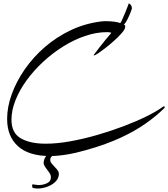

<svg xmlns="http://www.w3.org/2000/svg" viewBox="-20 -776 968 1105"><path d="M267 122Q146 122 83.5 65.5Q21 9 21 -92Q21 -160 47.5 -233.5Q74 -307 122.5 -377Q171 -447 238.5 -505.5Q306 -564 389 -603Q472 -642 566 -653Q572 -654 579 -654Q586 -654 593 -654Q616 -654 638.5 -651Q661 -648 672 -643Q677 -649 685 -667Q693 -685 701.5 -705.5Q710 -726 715.5 -741Q721 -756 721 -756Q726 -756 732.5 -748Q739 -740 739 -726Q739 -724 731.5 -705Q724 -686 713.5 -664.5Q703 -643 693 -635Q701 -631 701 -623Q701 -609 681 -586Q661 -563 634 -539Q607 -515 582.5 -496.5Q558 -478 549 -472Q527 -457 521 -457Q519 -457 519 -459Q519 -459 529 -472.5Q539 -486 555 -506.5Q571 -527 588.5 -548.5Q606 -570 621 -587Q613 -591 596 -591Q534 -591 469.5 -569Q405 -547 343.5 -508.5Q282 -470 228 -420Q174 -370 133 -313.5Q92 -257 69 -199Q46 -141 46 -87Q46 -11 99.5 20Q153 51 243 51Q309 51 386 37Q463 23 542 0Q621 -23 693.5 -50.5Q766 -78 823.5 -106.5Q881 -135 914 -159Q919 -164 924 -164Q928 -164 928 -160Q928 -156 924 -152Q878 -107 817.5 -64.5Q757 -22 675.5 16Q594 54 482 86Q359 122 267 122ZM197 309Q182 309 170 306Q165 304 165 293Q165 283 170 285Q178 286 186 287.5Q194 289 202 289Q228 289 250.5 278.5Q273 268 273 245Q273 232 266 221Q259 210 251 200Q242 189 235.5 177Q229 165 232 152Q237 127 255.5 111.5Q274 96 307 96Q311 96 315.5 96.5Q320 97 321 102Q299 104 285.5 116Q272 128 270 137Q267 152 275.5 162.5Q284 173 294 184Q305 194 313 206Q321 218 318 235Q313 259 293 275.5Q273 292 247 300.5Q221 309 197 309Z"/></svg>

Font: Comforter
Style: Regular
Weight: 400
Designer: Robert E. Leuschke
Foundry: Robert E. Leuschke
Version: Version 1.013; ttfautohint (v1.8.3)